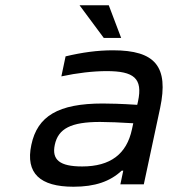

<svg xmlns="http://www.w3.org/2000/svg" viewBox="-20 -700 640 729"><path d="M409 -509C350 -509 292 -501 229 -486L213 -410C273 -423 334 -430 385 -430C488 -430 523 -403 504 -315L501 -302C440 -306 395 -307 370 -307C201 -307 122 -259 99 -150C76 -42 132 9 259 9C341 9 398 -11 442 -52H448L437 0H526L588 -290C621 -447 570 -509 409 -509ZM188 -150C201 -212 250 -237 360 -237C389 -237 441 -235 486 -232L481 -209C461 -115 399 -68 292 -68C207 -68 176 -93 188 -150ZM282 -680 374 -556H440L393 -680Z"/></svg>

Font: LT Wave Mono
Style: Italic
Weight: 400
Designer: Daniel Lyons
Version: Version 2.5 (Glyphs App)